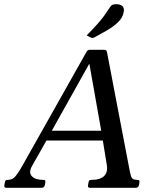

<svg xmlns="http://www.w3.org/2000/svg" viewBox="-55 -898 729 918"><path d="M562 -97.8Q566.2 -73.8 571.4 -55.9Q576.5 -38 600.5 -38Q609.5 -38 611 -34.5Q612.5 -31 611.5 -25L609.5 -13Q606.5 0 593.5 0H376Q363 0 366 -13L368 -25Q369 -31 371.5 -34.5Q374 -38 383 -38Q424 -38 442.8 -56.5Q461.5 -75 455.5 -110.5L434 -242.5L455 -226H150.5L176.8 -243.2L98.2 -104.5Q80.5 -72.8 97.4 -55.4Q114.2 -38 150.5 -38Q159.5 -38 161 -34.5Q162.5 -31 161.5 -25L159.5 -13Q156.5 0 143.5 0H-24Q-37 0 -34 -13L-32 -25Q-31 -31 -28.5 -34.5Q-26 -38 -17 -38Q4.8 -38 19.5 -55.8Q34.2 -73.5 50 -102.2L358 -649Q363 -660 375 -660H443.5Q454.5 -660 456.5 -649ZM186 -261 186.5 -273H436L432 -256L368.2 -615.8H384.5ZM359.5 -729Q391.5 -761.2 410.2 -782.4Q429 -803.5 442.6 -822.2Q456.2 -841 472.5 -866Q476.8 -873.2 484.2 -875.6Q491.8 -878 500 -878Q522 -878 531.2 -867.8Q540.5 -857.5 536.2 -839Q531 -812 508.2 -790.6Q485.5 -769.2 454.8 -751.9Q424 -734.5 397 -719.5Q393.8 -718.5 390.9 -717.2Q388 -716 385.5 -716.8Q381.8 -716.8 373.8 -721.2Z"/></svg>

Font: Young Serif Light
Style: Italic
Weight: 300
Italic angle: -10.979°
Designer: Bastien Sozeau
Foundry: NBR — Bastien Sozeau
Version: Version 5.001